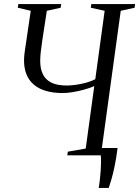

<svg xmlns="http://www.w3.org/2000/svg" viewBox="-20 -763 684 943"><path d="M465 160Q468 142 470.5 119.8Q473 97.5 474.5 75Q476 52.5 476.2 32.8Q476.5 13 475 0L441 -36H557.5Q551 14.5 543.2 52Q535.5 89.5 527.8 115.8Q520 142 514 160ZM310.5 0 313 -18 401 -33.5 443 -340Q418.5 -329.5 390.2 -322Q362 -314.5 335.2 -310.2Q308.5 -306 288.5 -306Q241.5 -306 205.8 -316.5Q170 -327 146 -347.5Q122 -368 110 -397.8Q98 -427.5 98 -465.5Q98 -475 98.8 -485.2Q99.5 -495.5 101 -506L131 -710L67.5 -725L70 -743H280.5L278 -725L210 -710L187.5 -563Q183.5 -535.5 180.5 -510.5Q177.5 -485.5 177.5 -463.5Q177.5 -425.5 190.5 -398.5Q203.5 -371.5 232.2 -357.2Q261 -343 308 -343Q326 -343 350.5 -346.2Q375 -349.5 400.8 -356.2Q426.5 -363 448 -374L494 -710L426 -725L428.5 -743H643.5L641 -725L573 -710L480 -33.5L554 -18L551.5 0Z"/></svg>

Font: Merriweather 144pt Light
Style: Italic
Weight: 300
Italic angle: -7.8°
Version: Version 2.101